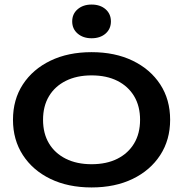

<svg xmlns="http://www.w3.org/2000/svg" viewBox="-20 -809 804 843"><path d="M382 14Q279 14 201.5 -23.5Q124 -61 80.5 -128Q37 -195 37 -283Q37 -372 80.5 -438.5Q124 -505 201.5 -542.5Q279 -580 382 -580Q485 -580 562.5 -542.5Q640 -505 683.5 -438.5Q727 -372 727 -283Q727 -195 683.5 -128Q640 -61 562.5 -23.5Q485 14 382 14ZM382 -88Q448 -88 495.5 -112Q543 -136 569 -179.5Q595 -223 595 -283Q595 -343 569 -386.5Q543 -430 495.5 -454Q448 -478 382 -478Q317 -478 269 -454Q221 -430 195 -386.5Q169 -343 169 -283Q169 -223 195 -179.5Q221 -136 269 -112Q317 -88 382 -88ZM382 -641Q345 -641 321 -661.5Q297 -682 297 -715Q297 -748 321 -768.5Q345 -789 382 -789Q420 -789 443.5 -768.5Q467 -748 467 -715Q467 -682 443.5 -661.5Q420 -641 382 -641Z"/></svg>

Font: Bounded
Style: Regular
Weight: 400
Designer: Vlad Churkin
Version: Version 1.0